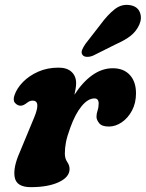

<svg xmlns="http://www.w3.org/2000/svg" viewBox="-20 -760 601 792"><path d="M63.5 -324Q52.5 -324.5 42.5 -334.8Q32.5 -345 39.5 -366.5Q49 -395.5 74.8 -421.8Q100.5 -448 138 -464.5Q175.5 -481 221.5 -481Q256.5 -481 275.2 -463.5Q294 -446 294 -417Q294 -406.5 292 -394.5Q290 -382.5 287 -369Q320.5 -421.5 360.8 -450Q401 -478.5 445 -478.5Q490 -478.5 515.5 -450.8Q541 -423 541 -375Q541 -335 524.5 -304Q508 -273 482.2 -255.5Q456.5 -238 429 -238Q400 -238 389 -252Q378 -266 378 -278Q378 -291 382.5 -304.2Q387 -317.5 387 -333Q387 -354 369.5 -354Q343 -354 316.8 -322.2Q290.5 -290.5 270 -233.5Q256.5 -197 252 -173Q247.5 -149 247.5 -127Q247.5 -106 257.2 -92Q267 -78 267 -63Q267 -29.5 222.8 -8.8Q178.5 12 107 12Q48.5 12 40.8 -28Q33 -68 61.5 -132L121 -275.5Q150 -345 114.5 -345Q103 -345 91.5 -336Q85.5 -331 78 -327.2Q70.5 -323.5 63.5 -324ZM395 -659.5Q424 -699 453.2 -722Q482.5 -745 518 -738.5Q547.5 -733 557 -709Q566.5 -685 554.5 -658Q542.5 -631.5 520 -613.2Q497.5 -595 457 -577L365 -531Q351.5 -525 338.5 -525.5Q325.5 -526 320 -534Q314 -543 318.8 -554.5Q323.5 -566 332.5 -579Z"/></svg>

Font: Fraunces 9pt S100
Style: Bold Italic
Weight: 700
Italic angle: -16°
Version: Version 1.000; ttfautohint (v1.8.3)